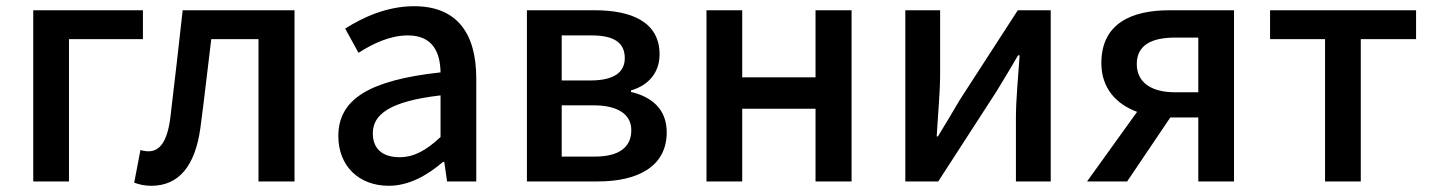

<svg xmlns="http://www.w3.org/2000/svg" viewBox="-20 -584 4607 618"><path d="M87 0H202V-458H440V-551H87Z M467 14C556 14 608 -50 625 -172C638 -268 648 -363 660 -458H812V0H928V-551H568C555 -435 542 -318 528 -203C518 -128 494 -97 458 -97C448 -97 440 -99 432 -101L412 4C429 10 445 14 467 14Z M1231 14C1297 14 1356 -20 1406 -63H1410L1419 0H1513V-331C1513 -478 1450 -564 1313 -564C1225 -564 1148 -528 1091 -492L1134 -414C1181 -444 1235 -470 1293 -470C1374 -470 1397 -414 1398 -351C1169 -326 1069 -265 1069 -146C1069 -49 1136 14 1231 14ZM1266 -78C1217 -78 1180 -100 1180 -155C1180 -216 1235 -258 1398 -277V-143C1353 -101 1314 -78 1266 -78Z M1676 0H1905C2031 0 2126 -47 2126 -158C2126 -235 2075 -273 2011 -288V-293C2070 -310 2103 -353 2103 -409C2103 -512 2015 -551 1894 -551H1676ZM1788 -325V-470H1885C1960 -470 1991 -444 1991 -397C1991 -353 1959 -325 1880 -325ZM1788 -80V-245H1890C1972 -245 2012 -214 2012 -165C2012 -112 1975 -80 1895 -80Z M2254 0H2369V-234H2605V0H2721V-551H2605V-335H2369V-551H2254Z M2894 0H3000L3187 -289C3207 -321 3237 -372 3257 -406H3262C3257 -335 3250 -262 3250 -205V0H3362V-551H3256L3069 -262C3050 -229 3019 -178 2999 -145H2995C2999 -215 3006 -288 3006 -345V-551H2894Z M3762 -287C3684 -287 3639 -320 3639 -378C3639 -437 3684 -463 3762 -463H3837V-287ZM3479 0H3608L3747 -206H3748H3837V0H3952V-551H3744C3620 -551 3525 -507 3525 -381C3525 -298 3575 -248 3640 -224Z M4245 0H4360V-458H4538V-551H4068V-458H4245Z"/></svg>

Font: ChiuKong Gothic CL Medium
Style: Regular
Weight: 500
Designer: Ryoko NISHIZUKA 西塚涼子 (kana, bopomofo & ideographs); Paul D. Hunt (Latin, Greek & Cyrillic); Sandoll Communications 산돌커뮤니
Foundry: Adobe
Version: Version 1.300